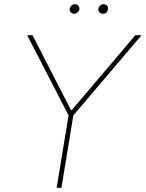

<svg xmlns="http://www.w3.org/2000/svg" viewBox="-20 -895 695 915"><path d="M109.4 -727.3H134.9L318.2 -370.7H322.4L625 -727.3H654.8L329.5 -345.2L272.7 0H250L306.8 -345.2ZM470.2 -829.5Q459.5 -829.5 453.1 -837.5Q446.7 -845.5 448.9 -855.1Q450.6 -862.6 457.6 -868.8Q464.5 -875 473 -875Q483.7 -875 490.4 -867.4Q497.2 -859.7 494.3 -849.4Q489.3 -829.5 470.2 -829.5ZM333.8 -829.5Q323.2 -829.5 316.8 -837Q310.4 -844.5 312.5 -855.1Q314.3 -862.9 321.2 -869Q328.1 -875 336.6 -875Q347.3 -875 353.5 -867.5Q359.7 -860.1 358 -849.4Q356.9 -842 349.6 -835.8Q342.3 -829.5 333.8 -829.5Z"/></svg>

Font: Inter UI Thin
Style: Italic
Weight: 100
Italic angle: -9.39999°
Designer: Rasmus Andersson
Foundry: rsms
Version: 3.2;8d6f07862